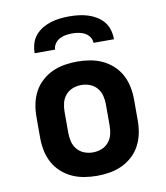

<svg xmlns="http://www.w3.org/2000/svg" viewBox="-84 -810 767 887"><g transform="rotate(-10 300.0 -366.0)"><path d="M300 8Q270 8 240 3Q210 -2 183 -14.5Q156 -27 133.5 -47.5Q111 -68 97 -94.5Q83 -121 77 -150.5Q71 -180 71 -210V-310Q71 -340 77 -369.5Q83 -399 97 -425.5Q111 -452 133.5 -472.5Q156 -493 183 -505.5Q210 -518 240 -523Q270 -528 300 -528Q330 -528 360 -523Q390 -518 417 -505.5Q444 -493 466.5 -472.5Q489 -452 503 -425.5Q517 -399 523 -369.5Q529 -340 529 -310V-210Q529 -180 523 -150.5Q517 -121 503 -94.5Q489 -68 466.5 -47.5Q444 -27 417 -14.5Q390 -2 360 3Q330 8 300 8ZM300 -102Q321 -102 340.5 -109.5Q360 -117 373.5 -133Q387 -149 392 -169Q397 -189 397 -210V-310Q397 -331 392 -351Q387 -371 373.5 -387Q360 -403 340.5 -410.5Q321 -418 300 -418Q279 -418 259.5 -410.5Q240 -403 226.5 -387Q213 -371 208 -351Q203 -331 203 -310V-210Q203 -189 208 -169Q213 -149 226.5 -133Q240 -117 259.5 -109.5Q279 -102 300 -102ZM114 -600Q114 -622 120 -643.5Q126 -665 140 -682Q154 -699 173 -710.5Q192 -722 213 -728.5Q234 -735 256 -737.5Q278 -740 300 -740Q322 -740 344 -737.5Q366 -735 387 -728.5Q408 -722 427 -710.5Q446 -699 460 -682Q474 -665 480 -643.5Q486 -622 486 -600H390Q390 -615 381 -628Q372 -641 358.5 -648Q345 -655 330 -657.5Q315 -660 300 -660Q285 -660 270 -657.5Q255 -655 241.5 -648Q228 -641 219 -628Q210 -615 210 -600Z"/></g></svg>

Font: Iosevka Aile Extrabold
Style: Regular
Weight: 800
Designer: Belleve Invis
Foundry: Belleve Invis
Version: Version 27.3.5; ttfautohint (v1.8.4)